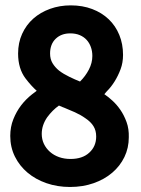

<svg xmlns="http://www.w3.org/2000/svg" viewBox="-20 -685 537 730"><path d="M138.7 -175.8Q138.7 -155.3 147 -137.9Q155.3 -120.6 169.9 -107.7Q184.6 -94.7 204.6 -87.6Q224.6 -80.6 248 -80.6Q293.5 -80.6 319.3 -104.5Q345.7 -128.4 345.7 -166Q345.7 -189 335.2 -205.6Q324.7 -222.2 304.7 -235.4Q287.1 -248 264.9 -258.1Q242.7 -268.1 220.7 -276.9L221.2 -276.4L204.1 -283.7Q179.2 -266.1 159.2 -238.8Q149.4 -224.6 144 -208.7Q138.7 -192.9 138.7 -175.8ZM280.3 -371.1 284.2 -375 290 -373ZM204.6 -416.5Q221.2 -403.8 243.4 -393.1Q265.6 -382.3 284.2 -375Q304.7 -395 317.9 -420.4Q331.1 -445.8 331.1 -472.2Q331.1 -490.7 325.4 -506.3Q319.8 -522 309.3 -533.4Q298.8 -544.9 283.2 -551.5Q267.6 -558.1 247.1 -558.1Q212.9 -558.1 191.7 -537.6Q170.4 -517.1 170.4 -481.4Q170.4 -460.4 179.7 -444.8Q189 -429.2 204.6 -416.5ZM19 -168Q19 -202.6 30.8 -231.9Q42.5 -261.2 60.5 -284.7Q78.1 -307.6 101.6 -326.2Q106.9 -330.1 111.6 -333.7Q116.2 -337.4 119.6 -339.8Q99.1 -357.9 77.1 -386.7Q63 -405.3 55.9 -429Q48.8 -452.6 48.8 -481.4Q48.8 -522.5 64.2 -556.4Q79.6 -590.3 106.7 -614.3Q133.8 -638.2 170.4 -651.4Q207 -664.6 249 -664.6Q293.9 -664.6 330.6 -650.6Q367.2 -636.7 393.3 -611.8Q419.4 -586.9 433.6 -552.2Q447.8 -517.6 447.8 -476.1Q447.8 -446.8 438.5 -421.9Q429.2 -397 415.5 -375Q408.7 -364.3 401.6 -355.2Q394.5 -346.2 386.2 -337.9Q382.8 -334 381.3 -332.3Q379.9 -330.6 379.2 -329.6Q378.4 -328.6 378.2 -328.4Q377.9 -328.1 376.5 -327.1Q390.1 -317.9 406.7 -303Q423.3 -288.1 437.5 -267.6Q451.7 -247.1 461.2 -220.9Q470.7 -194.8 469.7 -162.6V-163.1Q469.7 -122.6 453.1 -88.1Q436.5 -53.7 406.7 -28.3Q377 -2.9 335.9 11.5Q294.9 25.9 246.1 25.9Q198.2 25.9 156.7 11.5Q115.2 -2.9 84.7 -28.6Q54.2 -54.2 36.6 -89.8Q19 -125.5 19 -168Z"/></svg>

Font: Pyidaungsu ZawDecode
Style: Bold
Weight: 700
Designer: Sun Tun
Foundry: Your Own Font Foundry
Version: Version 2.50